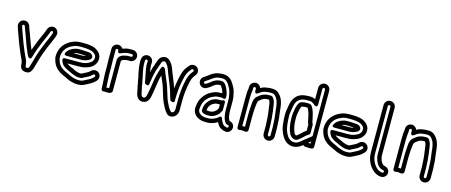

<svg xmlns="http://www.w3.org/2000/svg" viewBox="-51 -1413 5219 2220"><g transform="rotate(15 2559.0 -303.0)"><path d="M392.1 -450.4C395.7 -459.2 399.3 -465.9 401.7 -473.1L406.6 -487.7C412.8 -504.3 412.2 -503.8 417.3 -506.8C431.3 -514.7 444 -500.8 440.1 -488.5C433.5 -467.2 424.5 -446.5 414.8 -422.3C407.6 -404.4 399.1 -387.7 391 -368.8C380.3 -343.9 371.1 -321.8 359.7 -292L339.6 -239.7C317.6 -178.7 303.3 -116.2 284.1 -55.3C279.7 -40.1 274.8 -31.5 269.9 -24.8C264.5 -22.1 247.9 -21.1 239.3 -24.4C234.9 -26.1 238 -32.8 229.7 -72.3C226.1 -98.3 215.8 -118.4 208.4 -133.2L198.4 -153.2C185.5 -178.9 173.8 -212.2 159.9 -244.1C135.8 -298.3 115 -367.4 91.6 -426.3C85.7 -445.3 80.6 -457.9 76 -474.2C71.3 -489.1 87 -498.5 99.2 -491.9C104.4 -489.2 104.2 -485.3 113.7 -460C129.5 -420.4 145 -376.1 160.3 -334.1C173.8 -289.9 188.2 -257.7 203.8 -220.6C212.9 -197.4 216.6 -188 226.6 -167.8L233.6 -153.8C233.6 -153.8 267.4 -111.7 280.1 -158.4C297.7 -223 323 -289.8 348.1 -349.5C359.6 -378.2 372.9 -403.1 385.2 -433.6ZM345.9 -469.6 338.8 -452.4C327.8 -424.9 314.3 -399.6 301.9 -368.5C284.6 -327.4 267.3 -283.3 251.5 -236C235.7 -276.6 220.6 -307.4 207.9 -349.3C207.8 -349.6 207.6 -350.1 207.5 -350.5C191.8 -393.6 177.2 -435.8 160.3 -478.1C155.8 -490.2 152.1 -520.4 122.8 -536.1C86.9 -555.2 48 -538.3 32.5 -508.6C25.1 -494.5 22.8 -476.5 28 -459.8C33.4 -441.3 38.2 -425.2 44.8 -408.7C67.2 -352.6 88.1 -282.4 114.1 -223.9C126.9 -194.7 138.7 -160.7 153.6 -130.8L163.3 -111.5C170.6 -94.6 178.4 -78.9 180.2 -64.9C182.1 -49.4 176.6 5.3 221.7 22.4C246.7 31.9 289.7 34.4 310.4 4.5C318.6 -6.3 327 -23.7 331.9 -40.7C351.6 -102.9 365.8 -164.8 386.4 -222.3L406.3 -274C417.6 -303.3 425.4 -322.2 436.6 -348.2C446 -366.1 454.5 -383.7 461.5 -404.4C469.2 -423.5 480.9 -446.1 488.1 -474.2C503.2 -525.9 449.3 -582.3 392.7 -550.3C370.3 -537.6 364.3 -517.4 359.4 -504.3L354.7 -490C352.2 -484.6 349.1 -477.3 345.9 -469.6Z M952 -337C952 -341.9 950 -347.5 948 -350.6C932.2 -383.9 890.2 -382 882.9 -382.8C871.5 -384.3 826.5 -387 812 -387H784C736 -387 705.1 -369.7 678.8 -353.2C665.6 -345 655 -333.8 645.3 -318.6C645.3 -318.6 611.4 -275 662 -275L843 -275C843.8 -275 844.9 -275.1 845.5 -275.1C879.1 -278.5 905.8 -286.5 930.9 -301.6C937.6 -305.6 952 -318.9 952 -337ZM879.9 -332.7C870.1 -329.4 858.6 -326.8 841.7 -325L730 -325C744.4 -332 760.1 -337 784 -337H812C823.5 -337 872.4 -334.1 879.9 -332.7ZM822 -243H652C652 -243 616.2 -246.4 628.3 -210.1C636.4 -185.8 651 -157.4 677.9 -142.6C692.8 -132.1 708.4 -122.7 727.2 -115.6C741.4 -110.3 771.4 -92.9 794.1 -85.3C800.3 -83.2 806.1 -81.4 811 -80L827.9 -75C837.9 -72.1 846.7 -70 862 -70H881C897.4 -70 912.4 -81.7 918.2 -84.6L955.7 -103.4C980.8 -114.7 998.5 -129.1 1014.7 -145.3C1018.3 -148.9 1020.9 -150 1026 -150C1034.6 -150 1042 -142.6 1042 -134C1042 -128.8 1040 -125.3 1030.3 -115.7C1020.1 -105.4 1004.2 -93.1 991.7 -85.8C965.7 -71.6 938.9 -58.4 913.4 -45.7C891.8 -36.8 845.8 -37.7 818.3 -45.2L802.6 -49.1C789.2 -53.2 775.3 -58.3 765.2 -63.4L742.9 -74.5C698.4 -95.3 666.4 -106 640.7 -131.7C620.4 -151.9 605.3 -172.8 596.1 -207.8C592.3 -220.4 590.6 -229.6 590 -235.9C590.3 -318.9 626.8 -359.5 679.4 -391.3C690.6 -397.3 709.9 -404.3 724.8 -411C737.5 -415.9 761.4 -419 784 -419H812C861.5 -419 909.4 -412.4 935.8 -400.6C968 -383.1 989.3 -364.3 982.4 -324.5C975.8 -289.7 946.5 -268.9 910.1 -256.7L892.8 -250.9C878.3 -247 863.1 -244 848 -244C839.3 -244 830.7 -243 822 -243ZM1026 -200C1008.5 -200 991.7 -193.1 979.3 -180.7C965.3 -166.6 951.4 -157.1 933.8 -148.4L895.8 -129.4C886.2 -124.6 882.1 -121.7 877.4 -120H863.2C853.7 -120.9 851.9 -121.5 840.6 -123.4L825 -128C820.5 -129.3 815.7 -130.8 809.9 -132.7C797.9 -136.7 768.9 -154.7 744.2 -162.6C731.9 -167.3 718 -175.5 705.5 -184.3C701.2 -187.4 698.1 -188.3 693.6 -193H822C852.4 -193 884.3 -195.4 907.9 -203.3L925.3 -209.1C972.6 -222.3 1020.6 -257.8 1031.6 -315.5C1044.1 -387.4 995 -425.5 958.9 -445C921.9 -464.9 864.7 -469 812 -469H784C730.3 -469 693 -455.7 654.6 -434.7C590.3 -396.2 540 -337.4 540 -235C540 -221.7 543.1 -210.7 547.9 -194.2C558.6 -154.4 577.8 -121.6 605.7 -95.9C640.7 -61.4 680.5 -48.4 721.1 -29.5L742.8 -18.6C757.3 -11.4 774.5 -4.6 789.9 -0.7L805.6 3.2C841.6 12.8 895.7 16.6 934 -0.1C961.8 -12.3 988.7 -27.2 1016.3 -42.2C1034.7 -52.9 1051.8 -66.4 1065.7 -80.3C1075.3 -89.9 1092 -106.9 1092 -134C1092 -170.4 1062.4 -200 1026 -200Z M1197 -107C1197 -116.2 1196.6 -126.1 1195.9 -135.6L1194 -169.4C1193.3 -181.5 1193 -192.6 1193 -202V-283C1193 -313.3 1191 -338.9 1191 -365V-488C1191 -496.6 1198.4 -504 1207 -504C1214.6 -504 1222.5 -496.9 1223 -487.5C1223 -487.5 1221.1 -447.6 1259.2 -466.6C1277 -475.6 1300 -481.2 1323.6 -487.6C1333.9 -489.4 1341 -490 1350 -490H1385C1392.6 -490 1401 -481.7 1401 -474C1401 -466.3 1392.6 -458 1385 -458H1350C1333 -458 1319.7 -454.2 1309.8 -451.5C1279.4 -446.5 1245.9 -429.8 1236 -394.9C1234.7 -390.4 1233 -385.3 1233 -381V-41.9C1220.6 -40.6 1207.3 -40.2 1200.9 -40C1200.2 -57.2 1197 -92.8 1197 -107ZM1151 -33.5V-18C1151 23.6 1196.5 10 1196.5 10C1196.5 10 1283 26.5 1283 -24V-376.7C1286.1 -388.2 1296.2 -399.1 1318.5 -402.3C1332.3 -404.2 1338.2 -408 1350 -408H1385C1420.6 -408 1451 -437.8 1451 -474C1451 -510.2 1420.7 -540 1385 -540H1350C1315.5 -540 1290.8 -531.7 1262.9 -522.2C1252.6 -538.9 1231.9 -554 1207 -554C1170.7 -554 1141 -524.4 1141 -488V-365C1141 -336.3 1143 -310.9 1143 -283V-202C1143 -191.4 1143.3 -179.8 1144 -166.6L1146.1 -132.4C1146.7 -123.2 1147 -115.1 1147 -107C1147 -92.3 1150 -57 1150 -49C1150 -43.6 1151 -41.7 1151 -33.5Z M1578.8 -242.9C1576 -271.9 1570.4 -279.8 1565.6 -305.6C1557.6 -347.3 1550 -385.5 1550 -427C1550 -459 1551.7 -465.2 1558.3 -470.6C1570 -480.1 1585.6 -467.9 1584.2 -456C1583.2 -448 1582 -439.6 1582 -427C1582 -385.5 1590.4 -346.6 1597.4 -311.4C1602.9 -280 1607.4 -271.8 1610.2 -248.1C1612 -232.8 1616.7 -216.4 1619.4 -201.5C1619.4 -201.5 1663.3 -172.6 1668.6 -201.5C1677 -247.8 1684.1 -309.6 1695.1 -347.3C1704.5 -383.4 1707.2 -390.6 1720.5 -426.4C1732.5 -459.8 1732 -463.9 1742.1 -487.4C1746.2 -497.7 1750.6 -501.8 1762.8 -504.9C1774.9 -508.6 1782.6 -507.2 1795.7 -491.2C1811.6 -471.6 1818.2 -463.1 1828.7 -436.9C1834 -423 1837.9 -410.9 1841.7 -401L1851.7 -374.9C1876.4 -313.2 1902 -255.4 1922.1 -192.7C1932.8 -155.9 1941.9 -119.4 1957 -84.2C1957 -84.2 2005 -60.1 2005 -94V-119C2005 -173.5 2012.7 -263.2 2020.6 -304.3C2025.5 -330.4 2031.8 -366.3 2038 -385.8L2045.8 -413.3C2057.3 -445 2069.3 -463.6 2089.4 -488.3L2096.9 -497.6C2112.1 -512.8 2134.8 -493.1 2122.1 -477.3L2114.3 -468.6C2114 -468.2 2113.5 -467.7 2113.3 -467.3C2085.8 -432 2070.5 -393.7 2060.5 -342.1C2046.4 -279.4 2037 -196.1 2037 -119V-5C2037 23.7 2024.2 38.6 2002.2 40.6C1997 41.1 1987.6 33 1973.3 13.3C1961.5 -3.1 1954.2 -15.6 1945.8 -35.2C1934.1 -60.6 1928.4 -67.4 1919.7 -91.9C1909.9 -122.8 1900.9 -153.4 1891 -183.1C1873.7 -249 1847.1 -305.4 1822.9 -361.9C1813.1 -384.5 1808.5 -399.4 1799.3 -423.1C1799.3 -423.1 1767.1 -466.2 1752.3 -421.9C1746.6 -404.9 1738.9 -386.8 1735.7 -374.1C1728.7 -345.9 1720.6 -322.7 1713.4 -284.5C1703.4 -229.5 1698.9 -182.1 1689.5 -135.2C1676.1 -74.9 1677.1 -45 1647.1 -40.2C1640.2 -39.1 1634.1 -40.5 1626 -46.4C1617 -56.8 1612.5 -70.6 1608.8 -92.4C1605.4 -121.2 1598.4 -135.5 1594.7 -155.9L1590.8 -184.4C1588.6 -199.8 1581.3 -226.4 1578.8 -242.9ZM1541.4 -176.3 1545.3 -148.1C1550.5 -118.6 1556.9 -106.4 1559.2 -86.2C1562.1 -59.5 1570.8 -32.2 1590.8 -10.9C1606 5.4 1633 12.7 1654.9 9.2C1730.7 -2.9 1729.5 -84.5 1738.5 -124.8C1748.7 -176.2 1753 -223 1762.6 -275.5C1767.4 -301 1772.4 -318.2 1778.2 -339.3C1802.4 -283.1 1827.4 -228.9 1842.8 -169.7C1851 -138.2 1862.1 -108.1 1872.3 -76.1C1882.9 -45.7 1890.3 -36 1900.1 -14.9C1909.3 6.4 1919.3 23.8 1932.7 42.7C1942.3 55.7 1964.5 94.2 2006.8 90.4C2059.2 85.6 2087 41.7 2087 -5V-119C2087 -192.3 2096.3 -273.8 2109.5 -331.9C2118.7 -380.6 2130 -407.2 2152.2 -436L2159.9 -444.6C2185 -474.3 2178.5 -515.8 2152.1 -538.1C2122.3 -563.3 2078.6 -554.8 2058.5 -529.6L2050.6 -519.7C2029.2 -493.7 2008.7 -465.4 1998 -427.9L1990.1 -400.2C1982.6 -376 1976.3 -339.1 1971.4 -313.7C1967.4 -292.5 1964.1 -266.3 1961.1 -233.7C1941.7 -289.4 1919 -341.3 1898.3 -393.1L1888.5 -418.4C1885.4 -427.8 1880.7 -440.8 1875.3 -455.1C1862.9 -486.1 1850.7 -502.8 1834.4 -522.8C1813 -549.2 1783.1 -562.8 1749.3 -553.1C1725.4 -546.5 1705.3 -529.9 1695.9 -506.6C1684.8 -480.7 1684.1 -473 1673.5 -443.6C1660.6 -408.7 1656.6 -397.7 1646.9 -360.7C1645.4 -355.3 1644 -350.3 1642.2 -342.5C1636.8 -370.5 1632 -399.3 1632 -427C1632 -437 1632.6 -440.5 1633.8 -450C1640.5 -506.6 1573.5 -547.5 1526.7 -509.4C1498.7 -486.5 1500 -454.8 1500 -427C1500 -379.5 1508.6 -337.3 1516.4 -296.4C1522.4 -264.4 1527.3 -257.2 1529.1 -237.7C1530.9 -218 1537.2 -193.2 1541.4 -176.3Z M2400 -2C2355.9 -2 2323.1 -22.6 2311.2 -46.5C2302.4 -63 2301.9 -71.7 2306.8 -104.6C2313.1 -155.3 2327.4 -180.6 2353.1 -208.7L2374.1 -229.7C2382.6 -237 2392.8 -243.4 2402.9 -248C2424.7 -257.3 2434.3 -263.9 2448 -267.7C2459.5 -270.3 2482.8 -273 2497 -273H2525C2529.4 -273 2567 -247.4 2567 -294C2567 -327.5 2555.7 -353.1 2548.7 -373.9C2542.4 -392.9 2533.4 -403.9 2528 -414C2520.4 -427.9 2506.8 -448.4 2481.9 -456.7C2479.4 -457.6 2476.2 -458 2474 -458H2448C2447.1 -458 2445.9 -457.9 2445.2 -457.8C2406.4 -453.5 2375.9 -436.5 2353.8 -417C2332.9 -400 2320.5 -390.2 2298.5 -379.2C2279 -368.8 2266.4 -397.7 2284.1 -407.1C2337.8 -437.8 2366 -475.7 2417.8 -485.5C2434.8 -488.9 2448.8 -490 2469 -490C2511.2 -490 2535.5 -464.4 2554.2 -431.8C2567.9 -406.6 2580.5 -387.2 2586.7 -360.2C2594.7 -328.1 2601 -300.6 2601 -262V-136C2601 -118.3 2604.2 -107.9 2605.1 -98.4L2607.2 -80.2C2609.4 -59.9 2616.5 -38.5 2627.6 -20.1C2629.6 -16.8 2633.2 -6.4 2644.3 4.7C2653.4 13.7 2676.2 14.4 2680.8 19.6C2689.8 29.8 2679.9 45.8 2668.3 46.1C2635.1 40.9 2619.5 29.4 2608 10C2597.8 -10 2590.1 -19.9 2586.1 -34.6C2586.1 -34.6 2577.3 -78.7 2544.3 -45.7C2530.5 -31.8 2509.7 -21.5 2485.9 -11.3C2470.5 -5.9 2449.5 -2.2 2429.3 -1C2419 -1 2409.9 -2 2400 -2ZM2551.7 11.6C2555.8 19 2560.3 26.4 2563.6 33.2C2581.7 69.4 2619.7 89.6 2662.5 95.7C2663 95.8 2663.9 95.9 2664.5 96C2721.5 99.3 2756.7 29.9 2718.2 -13.6C2705.4 -28 2689.6 -33.2 2676.4 -35.6C2675.5 -37.2 2673.5 -41.1 2670.2 -46.3C2664.9 -55.3 2661.1 -67.7 2656.7 -87.1L2654.9 -103.6C2653.4 -118.7 2651 -125.8 2651 -136V-262C2651 -306.1 2643.2 -340.3 2635.3 -371.8C2627.1 -407.6 2610.6 -432.8 2597.8 -456.2C2575.3 -495.5 2536.5 -540 2469 -540C2447 -540 2428.1 -538.5 2408.2 -534.5C2338.3 -521.4 2299.8 -473.9 2260.1 -451C2222.4 -430.1 2219.1 -388.2 2234.7 -360.3C2249.3 -334 2283.3 -315.2 2321.9 -335C2347.5 -347.9 2365.1 -361.7 2386.2 -379C2403.6 -394.4 2421.4 -404.5 2449.4 -408H2468.9C2472.5 -405.8 2477.8 -399.8 2484.4 -389.4C2492 -375.7 2498.2 -367.4 2501.3 -358.1C2505.6 -345.1 2509.6 -334.9 2512.9 -323H2497C2477 -323 2453.2 -320.3 2436 -316.3C2411.4 -309.7 2398.7 -300.5 2383.1 -293.9C2366.8 -286.6 2351.4 -277.7 2339.3 -265.7L2316.9 -243.3C2284.6 -208 2264.5 -169.7 2257.2 -111.4C2252.3 -78 2251.5 -52.8 2266.8 -23.5C2289.3 20.4 2340.2 47.6 2399.2 48C2407.8 48.6 2420 49 2430 49C2479.5 49 2519.6 31.7 2551.7 11.6ZM2531.9 -242.9C2529.3 -241.4 2527.4 -241 2525 -241H2497C2484.3 -241 2462.6 -240.1 2452.7 -236.2L2442.7 -232.2C2434 -228.7 2412.8 -222.1 2395.5 -205.9C2364.2 -177.5 2336 -139 2336 -78V-75C2336 -44.6 2380.5 -34.3 2402.9 -34C2411.5 -33.3 2420 -33 2429 -33C2481.6 -33 2514.7 -61.9 2537.6 -82.3C2542.9 -87 2546.2 -92.4 2549.6 -99.2L2554.8 -110.8C2555.9 -113.1 2556.9 -114.4 2559 -116C2565.5 -120.9 2569 -129.4 2569 -136V-221C2569 -221 2572.4 -265.4 2531.9 -242.9ZM2404 -84C2398 -84 2391.8 -84.9 2386.7 -86.5C2391.2 -128.5 2403.6 -145.9 2429.7 -169.4C2432.6 -172 2446.9 -178.3 2462.6 -186.3C2469.2 -188.9 2489.2 -191 2497 -191H2519V-146.7C2515.3 -142.2 2511.6 -136.7 2509.2 -131.3L2504.5 -120.9C2504.3 -120.5 2504.1 -120.1 2502.7 -118.2C2481 -98.9 2461.2 -83 2429 -83C2420.2 -83 2412.1 -84 2404 -84Z M2834 -17.4V-334C2834 -348 2835 -362 2835 -376C2835 -411.6 2842 -431.9 2842 -463V-474C2842 -482.6 2849.4 -490 2858 -490C2866.6 -490 2874 -482.6 2874 -474V-451C2874 -451 2873.3 -402.5 2913.3 -430.5C2928.7 -441.3 2940.1 -449.5 2953.4 -456.3C2972.1 -464.1 2973.3 -465.9 2990 -468.2C3006.9 -470.1 3021.9 -474 3033 -474H3065C3092.6 -474 3108.6 -458.4 3124.3 -434C3147 -401.8 3155.2 -352.6 3160.1 -293.8C3162.8 -263.8 3167.9 -240.8 3170.1 -214.8L3172.1 -192.7C3172.7 -186 3173 -180.1 3173 -175C3173 -168.8 3174 -163 3174 -156C3174 -149.2 3175 -142.6 3175 -135C3175 -121 3177 -105.5 3177 -96V3C3177 10.6 3168.7 19 3161 19C3153.3 19 3145 10.6 3145 3V-96C3145 -110.2 3143 -125.9 3143 -135C3143 -141.2 3142.6 -148.4 3142 -153.5C3141.8 -182.6 3138.5 -206.7 3135.8 -230.8L3133.8 -248.8C3132.4 -261.9 3131.1 -288.5 3125.7 -309.5C3123.8 -328 3121.4 -347.2 3117.6 -364.3C3113.6 -393.3 3099.4 -416.2 3086.2 -432C3083.3 -435.5 3074.9 -439.7 3068.4 -442H3032C3026.9 -442 3022.2 -441.6 3016.7 -440.6L2994.3 -436.6C2955 -428.7 2928.9 -402.7 2909.7 -387.7C2866.3 -354 2874.6 -290 2869.2 -247.1C2866.3 -224 2866 -189.5 2866 -163V-17.4C2855.7 -17.7 2843.4 -17.7 2834 -17.4ZM3093 -135C3093 -120.9 3095 -105.3 3095 -96V3C3095 38.6 3124.8 69 3161 69C3197.2 69 3227 38.7 3227 3V-96C3227 -110.4 3225 -126 3225 -135C3225 -142.9 3224.8 -148.2 3224 -157.2C3223.9 -164 3223.8 -168.5 3223 -176.4C3222.9 -182.2 3222.6 -189.9 3221.9 -197.3L3219.9 -219.2C3217.4 -248.8 3212.2 -272.5 3209.9 -298.2C3205 -357.1 3198 -415.7 3165.7 -462C3148.2 -489.1 3117.2 -524 3065 -524H3033C3012.5 -524 2996.3 -519.2 2984 -517.8C2954.3 -513.9 2939.8 -506.2 2920.5 -495.3C2912.1 -519.6 2887.8 -540 2858 -540C2821.6 -540 2792 -510.4 2792 -474V-463C2792 -458.7 2791.7 -455.8 2791.5 -454.9C2786.7 -431.1 2785.1 -410.7 2785 -376.6C2784.4 -363.6 2784 -348 2784 -334V6C2784 48.4 2824.8 32.8 2824.8 32.8C2831.9 32.8 2838.5 32.6 2850 32C2851.8 32.1 2916 53 2916 6V-163C2916 -186.9 2917.5 -219.3 2918.9 -241.7C2925.6 -296.3 2924.9 -334.1 2940.9 -348.7C2962.4 -365.5 2983.3 -383.4 3003.7 -387.4L3025.3 -391.4C3027.8 -391.8 3030.4 -392 3032 -392H3053.8C3069.4 -369.3 3072.7 -336.6 3076.1 -302.5C3076.2 -301.4 3076.6 -299.5 3077 -298.1C3080.1 -287.2 3079.6 -265.4 3084.3 -241.9L3086.2 -225.2C3088.9 -200.5 3092 -176 3092 -152C3092 -146.4 3093 -141.4 3093 -135Z M3649 -25.3C3639.4 -25.2 3625.5 -25.5 3618.2 -26L3649 -50.8ZM3699 -3V-103C3699 -152.6 3658.3 -122.5 3658.3 -122.5L3576.3 -56.5C3570.6 -51.8 3567 -44.5 3567 -37V-6C3567 41 3641.1 24.8 3643.8 24.7C3643.8 24.7 3699 42.2 3699 -3ZM3649 -26C3639.4 -25.3 3624.9 -25.1 3617 -25.3V-38C3617 -38 3615.1 -88.5 3576.4 -57.5C3540.1 -28.5 3514.1 1 3475.9 8.3C3401 19.3 3364.7 -44.3 3342.1 -115.6C3335.2 -145.2 3331.1 -174.7 3329 -209.6L3327 -241.6C3326.3 -251.7 3326 -261.9 3326 -272C3326 -308.1 3335.2 -342.6 3339.8 -378.6C3353.1 -463.7 3393.2 -500 3484 -500H3501C3524.2 -500 3527.6 -499.7 3545.2 -490C3559.5 -482.4 3565.1 -477.6 3574.3 -468.3C3574.3 -468.3 3617 -436.4 3617 -486V-671C3617 -679.6 3624.7 -687 3632.5 -687C3640.9 -687 3649 -678.8 3649 -671ZM3699 -6V-671C3699 -707.7 3668.2 -737 3632.5 -737C3596.2 -737 3567 -706.9 3567 -671V-535C3546.1 -546.2 3525.7 -550 3501 -550H3484C3468.9 -550 3452.2 -548.2 3440.2 -546.8C3347.4 -536.5 3302.9 -467.9 3290.2 -385.5C3286.2 -353.2 3276 -316.4 3276 -272C3276 -260.8 3276.3 -249.6 3277 -238.4L3279 -206.4C3281.4 -169.3 3284.2 -133.5 3294.1 -101.5C3316.5 -29.8 3366.6 75.7 3484.1 57.7C3522.2 50.7 3548.5 31.7 3571.8 12.2C3582.3 23.3 3699 51.1 3699 -6ZM3437.8 -462.9C3395.9 -459 3385.6 -421 3380.8 -406.4L3375.3 -389.9C3370 -374 3370 -362.2 3367.7 -353.1C3362.1 -330.5 3358 -301.8 3358 -272C3358 -262.6 3358.5 -251 3359 -243.1C3359.2 -176.3 3371.9 -120.5 3393.4 -73.2C3405.2 -49.7 3424.7 -29.8 3456.1 -23.5C3457.7 -23.2 3459.8 -23 3461 -23H3466C3486.3 -23 3498.2 -34.8 3503.4 -38.6C3546.4 -68.7 3568.8 -102.5 3604.1 -122.1C3612.3 -126.7 3617 -136.1 3617 -144V-239C3617 -244.7 3614.7 -250.6 3611.5 -254.6C3606.9 -260.4 3601.3 -285.2 3597.7 -307.1C3597.5 -308.1 3597.2 -309.5 3596.9 -310.2C3591.2 -329.3 3588 -355.2 3581.7 -373.9L3577.7 -385.9C3576 -391.1 3574.2 -396.4 3572.2 -401.3L3568.2 -411.3C3559.4 -433.2 3544.6 -468 3511 -468H3471C3460.6 -468 3447.4 -465.6 3437.8 -462.9ZM3408 -272C3408 -295.9 3412 -319.3 3416.4 -341.5C3419.9 -356.3 3420.7 -368.1 3422.7 -374.1L3428.2 -390.6C3434.8 -410.3 3439.2 -413 3442 -413C3453.6 -413 3455.8 -416.2 3472.4 -418H3505.6C3505.7 -418 3507.4 -417.1 3510 -415.6C3516.7 -403.8 3524.1 -384.6 3530.6 -369.1L3533.8 -359.6C3537.3 -342.1 3542.5 -318.2 3548.6 -297.4C3551.4 -280.2 3553.5 -255.3 3567 -231.4V-158.1C3528.4 -132.7 3504.8 -100.6 3474.6 -79.4C3470.9 -76.8 3466.8 -74.1 3464 -72.9C3450.8 -76.4 3445.5 -81.3 3438.6 -94.8C3421.1 -133.4 3409 -184.4 3409 -244C3409 -253.3 3408 -262.7 3408 -272Z M4160 -337C4160 -341.9 4158 -347.5 4156 -350.6C4140.2 -383.9 4098.2 -382 4090.9 -382.8C4079.5 -384.3 4034.5 -387 4020 -387H3992C3944 -387 3913.1 -369.7 3886.8 -353.2C3873.6 -345 3863 -333.8 3853.3 -318.6C3853.3 -318.6 3819.4 -275 3870 -275L4051 -275C4051.8 -275 4052.9 -275.1 4053.5 -275.1C4087.1 -278.5 4113.8 -286.5 4138.9 -301.6C4145.6 -305.6 4160 -318.9 4160 -337ZM4087.9 -332.7C4078.1 -329.4 4066.6 -326.8 4049.7 -325L3938 -325C3952.4 -332 3968.1 -337 3992 -337H4020C4031.5 -337 4080.4 -334.1 4087.9 -332.7ZM4030 -243H3860C3860 -243 3824.2 -246.4 3836.3 -210.1C3844.4 -185.8 3859 -157.4 3885.9 -142.6C3900.8 -132.1 3916.4 -122.7 3935.2 -115.6C3949.4 -110.3 3979.4 -92.9 4002.1 -85.3C4008.3 -83.2 4014.1 -81.4 4019 -80L4035.9 -75C4045.9 -72.1 4054.7 -70 4070 -70H4089C4105.4 -70 4120.4 -81.7 4126.2 -84.6L4163.7 -103.4C4188.8 -114.7 4206.5 -129.1 4222.7 -145.3C4226.3 -148.9 4228.9 -150 4234 -150C4242.6 -150 4250 -142.6 4250 -134C4250 -128.8 4248 -125.3 4238.3 -115.7C4228.1 -105.4 4212.2 -93.1 4199.7 -85.8C4173.7 -71.6 4146.9 -58.4 4121.4 -45.7C4099.8 -36.8 4053.8 -37.7 4026.3 -45.2L4010.6 -49.1C3997.2 -53.2 3983.3 -58.3 3973.2 -63.4L3950.9 -74.5C3906.4 -95.3 3874.4 -106 3848.7 -131.7C3828.4 -151.9 3813.3 -172.8 3804.1 -207.8C3800.3 -220.4 3798.6 -229.6 3798 -235.9C3798.3 -318.9 3834.8 -359.5 3887.4 -391.3C3898.6 -397.3 3917.9 -404.3 3932.8 -411C3945.5 -415.9 3969.4 -419 3992 -419H4020C4069.5 -419 4117.4 -412.4 4143.8 -400.6C4176 -383.1 4197.3 -364.3 4190.4 -324.5C4183.8 -289.7 4154.5 -268.9 4118.1 -256.7L4100.8 -250.9C4086.3 -247 4071.1 -244 4056 -244C4047.3 -244 4038.7 -243 4030 -243ZM4234 -200C4216.5 -200 4199.7 -193.1 4187.3 -180.7C4173.3 -166.6 4159.4 -157.1 4141.8 -148.4L4103.8 -129.4C4094.2 -124.6 4090.1 -121.7 4085.4 -120H4071.2C4061.7 -120.9 4059.9 -121.5 4048.6 -123.4L4033 -128C4028.5 -129.3 4023.7 -130.8 4017.9 -132.7C4005.9 -136.7 3976.9 -154.7 3952.2 -162.6C3939.9 -167.3 3926 -175.5 3913.5 -184.3C3909.2 -187.4 3906.1 -188.3 3901.6 -193H4030C4060.4 -193 4092.3 -195.4 4115.9 -203.3L4133.3 -209.1C4180.6 -222.3 4228.6 -257.8 4239.6 -315.5C4252.1 -387.4 4203 -425.5 4166.9 -445C4129.9 -464.9 4072.7 -469 4020 -469H3992C3938.3 -469 3901 -455.7 3862.6 -434.7C3798.3 -396.2 3748 -337.4 3748 -235C3748 -221.7 3751.1 -210.7 3755.9 -194.2C3766.6 -154.4 3785.8 -121.6 3813.7 -95.9C3848.7 -61.4 3888.5 -48.4 3929.1 -29.5L3950.8 -18.6C3965.3 -11.4 3982.5 -4.6 3997.9 -0.7L4013.6 3.2C4049.6 12.8 4103.7 16.6 4142 -0.1C4169.8 -12.3 4196.7 -27.2 4224.3 -42.2C4242.7 -52.9 4259.8 -66.4 4273.7 -80.3C4283.3 -89.9 4300 -106.9 4300 -134C4300 -170.4 4270.4 -200 4234 -200Z M4399 -114V-675C4399 -683.6 4406.4 -691 4415 -691C4423.6 -691 4431 -683.6 4431 -675V-99C4431 -83.2 4436 -63.5 4441.2 -49.2L4445 -36.1C4445.2 -35.3 4445.6 -34.3 4445.8 -33.7L4449.8 -23.7C4450.1 -22.9 4450.6 -21.8 4450.9 -21.2L4458.1 -7.9C4469 19.7 4492.5 34.7 4506.1 43.8C4507.9 45 4510.4 46.2 4512.1 46.7C4541 56.4 4545.1 54.3 4549.6 61.2C4552.2 65.2 4552.6 68.7 4551.7 72.6C4549 83.7 4540.7 85.7 4530.5 84.3C4490.4 78.5 4466.3 57.7 4444 28C4438 20 4432.4 12.9 4429.4 6.8L4422.4 -7.2C4410.6 -30.7 4400 -62.6 4400 -93C4400 -99.8 4399 -106.4 4399 -114ZM4349 -675V-114C4349 -106.1 4349.2 -100.8 4350 -91.8C4350.5 -50.7 4363.5 -13 4377.6 15.2L4384.6 29.2C4389.7 39.4 4395.7 48.1 4404.4 58.6C4429.8 92.1 4466.4 125.2 4522.1 133.5C4576.6 144.9 4625.6 86 4591.4 33.8C4573.4 6.3 4545.9 4.7 4531.1 0.3C4516.7 -9.7 4507.2 -22 4503.1 -29.8L4495.7 -43.6L4492.7 -51.1L4489 -63.9C4486.1 -74.3 4483.3 -84.5 4481 -100.8V-675C4481 -711.4 4451.4 -741 4415 -741C4378.6 -741 4349 -711.4 4349 -675Z M4701 -17.4V-334C4701 -348 4702 -362 4702 -376C4702 -411.6 4709 -431.9 4709 -463V-474C4709 -482.6 4716.4 -490 4725 -490C4733.6 -490 4741 -482.6 4741 -474V-451C4741 -451 4740.3 -402.5 4780.3 -430.5C4795.7 -441.3 4807.1 -449.5 4820.4 -456.3C4839.1 -464.1 4840.3 -465.9 4857 -468.2C4873.9 -470.1 4888.9 -474 4900 -474H4932C4959.6 -474 4975.6 -458.4 4991.3 -434C5014 -401.8 5022.2 -352.6 5027.1 -293.8C5029.8 -263.8 5034.9 -240.8 5037.1 -214.8L5039.1 -192.7C5039.7 -186 5040 -180.1 5040 -175C5040 -168.8 5041 -163 5041 -156C5041 -149.2 5042 -142.6 5042 -135C5042 -121 5044 -105.5 5044 -96V3C5044 10.6 5035.7 19 5028 19C5020.3 19 5012 10.6 5012 3V-96C5012 -110.2 5010 -125.9 5010 -135C5010 -141.2 5009.6 -148.4 5009 -153.5C5008.8 -182.6 5005.5 -206.7 5002.8 -230.8L5000.8 -248.8C4999.4 -261.9 4998.1 -288.5 4992.7 -309.5C4990.8 -328 4988.4 -347.2 4984.6 -364.3C4980.6 -393.3 4966.4 -416.2 4953.2 -432C4950.3 -435.5 4941.9 -439.7 4935.4 -442H4899C4893.9 -442 4889.2 -441.6 4883.7 -440.6L4861.3 -436.6C4822 -428.7 4795.9 -402.7 4776.7 -387.7C4733.3 -354 4741.6 -290 4736.2 -247.1C4733.3 -224 4733 -189.5 4733 -163V-17.4C4722.7 -17.7 4710.4 -17.7 4701 -17.4ZM4960 -135C4960 -120.9 4962 -105.3 4962 -96V3C4962 38.6 4991.8 69 5028 69C5064.2 69 5094 38.7 5094 3V-96C5094 -110.4 5092 -126 5092 -135C5092 -142.9 5091.8 -148.2 5091 -157.2C5090.9 -164 5090.8 -168.5 5090 -176.4C5089.9 -182.2 5089.6 -189.9 5088.9 -197.3L5086.9 -219.2C5084.4 -248.8 5079.2 -272.5 5076.9 -298.2C5072 -357.1 5065 -415.7 5032.7 -462C5015.2 -489.1 4984.2 -524 4932 -524H4900C4879.5 -524 4863.3 -519.2 4851 -517.8C4821.3 -513.9 4806.8 -506.2 4787.5 -495.3C4779.1 -519.6 4754.8 -540 4725 -540C4688.6 -540 4659 -510.4 4659 -474V-463C4659 -458.7 4658.7 -455.8 4658.5 -454.9C4653.7 -431.1 4652.1 -410.7 4652 -376.6C4651.4 -363.6 4651 -348 4651 -334V6C4651 48.4 4691.8 32.8 4691.8 32.8C4698.9 32.8 4705.5 32.6 4717 32C4718.8 32.1 4783 53 4783 6V-163C4783 -186.9 4784.5 -219.3 4785.9 -241.7C4792.6 -296.3 4791.9 -334.1 4807.9 -348.7C4829.4 -365.5 4850.3 -383.4 4870.7 -387.4L4892.3 -391.4C4894.8 -391.8 4897.4 -392 4899 -392H4920.8C4936.4 -369.3 4939.7 -336.6 4943.1 -302.5C4943.2 -301.4 4943.6 -299.5 4944 -298.1C4947.1 -287.2 4946.6 -265.4 4951.3 -241.9L4953.2 -225.2C4955.9 -200.5 4959 -176 4959 -152C4959 -146.4 4960 -141.4 4960 -135Z"/></g></svg>

Font: HoneyBee
Style: Str
Weight: 700
Foundry: Cannot Into Space Fonts
Version: Version 0.89